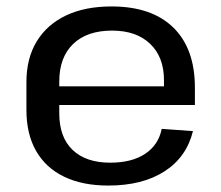

<svg xmlns="http://www.w3.org/2000/svg" viewBox="-20 -568 687 596"><path d="M316 8Q236 8 179 -19.5Q122 -47 92 -99.5Q62 -152 62 -227V-313Q62 -387 94 -439.5Q126 -492 185 -520Q244 -548 326 -548Q451 -548 518 -482.5Q585 -417 585 -296V-242H144V-300H505L489 -277V-319Q489 -391 446 -432Q403 -473 328 -473Q250 -473 207 -431.5Q164 -390 164 -315V-216Q164 -142 205.5 -102.5Q247 -63 322 -63Q389 -63 430.5 -90.5Q472 -118 482 -168L579 -161Q559 -80 490.5 -36Q422 8 316 8Z"/></svg>

Font: Pathway Extreme 28pt Medium
Style: Regular
Weight: 500
Designer: Eduardo Rodriguez Tunni
Foundry: Eduardo Rodriguez Tunni
Version: Version 1.001;gftools[0.9.26]